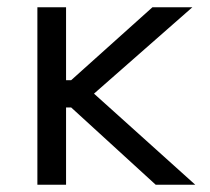

<svg xmlns="http://www.w3.org/2000/svg" viewBox="-20 -509 578 529"><path d="M83 0H162V-213H176L409 0H518L239 -251L510 -489H400L176 -288H162V-489H83Z"/></svg>

Font: Meta Space
Style: Regular
Weight: 400
Designer: Meta Pool / Florian Karsten
Foundry: Meta Pool / Florian Karsten
Version: Version 2.000;Glyphs 3.1.1 (3137)